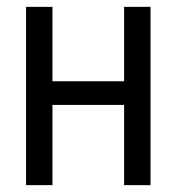

<svg xmlns="http://www.w3.org/2000/svg" viewBox="-20 -540 515 560"><path d="M56 0V-520H133V-303H342V-520H419V0H342V-234H133V0Z"/></svg>

Font: Iosevka QP
Style: Regular
Weight: 400
Designer: Belleve Invis
Foundry: Belleve Invis
Version: Version 20.0.0; ttfautohint (v1.8.4)